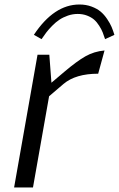

<svg xmlns="http://www.w3.org/2000/svg" viewBox="-20 -824 523 844"><path d="M411.6 -500Q312.5 -500 259.3 -455.1L195.8 -400.9L125 0H42L145 -583.5H196.8L206.1 -460.4L262.7 -508.3Q317.9 -555.2 356 -576.7Q394 -598.1 439.5 -602.1ZM329.1 -804.2Q357.9 -804.2 382.3 -795.2Q406.7 -786.1 422.4 -772.9Q438 -759.8 450.9 -740.5Q463.9 -721.2 470.5 -705.6Q477.1 -689.9 482.9 -670.9L441.9 -651.9Q436.5 -668.5 431.4 -681.6Q426.3 -694.8 416 -710.9Q405.8 -727.1 393.8 -737.5Q381.8 -748 363 -755.4Q344.2 -762.7 321.8 -762.7Q299.3 -762.7 278.3 -755.4Q257.3 -748 241.5 -737.5Q225.6 -727.1 209.7 -710.9Q193.8 -694.8 183.8 -681.6Q173.8 -668.5 162.6 -651.9L128.9 -670.9Q217.3 -804.2 329.1 -804.2Z"/></svg>

Font: Resagnicto
Style: Italic
Weight: 500
Italic angle: -10°
Version: Version 0.999